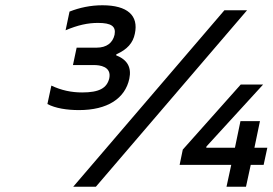

<svg xmlns="http://www.w3.org/2000/svg" viewBox="-20 -709 1035 729"><path d="M337 -462C358 -462 404 -457 395 -412C386 -374 356 -358 292 -358C251 -358 213 -366 175 -384L160 -314C190 -298 234 -291 280 -291C388 -291 455 -335 471 -410C480 -453 464 -482 421 -499L422 -503C463 -521 485 -546 492 -581C507 -650 464 -689 369 -689C324 -689 282 -680 244 -665L229 -594C276 -614 314 -622 352 -622C403 -622 421 -609 415 -577C408 -547 386 -528 346 -528H271L257 -462ZM258 0H344L918 -670H832ZM662 -83H858L840 0H914L932 -83H981L995 -148H946L967 -249H893L872 -148H763L764 -153L979 -388H894L674 -141Z"/></svg>

Font: LT Wave Text Italic
Style: Regular
Weight: 400
Designer: Daniel Lyons
Version: Version 2.5 (Glyphs App)